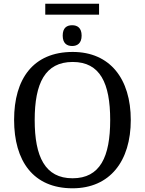

<svg xmlns="http://www.w3.org/2000/svg" viewBox="-20 -1005 782 1035"><path d="M224 -926H514V-985H224ZM369 -757C397 -757 420 -772 420 -813C420 -855 397 -869 369 -869C340 -869 318 -855 318 -813C318 -772 340 -757 369 -757ZM371 10C573 10 685 -137 685 -358C685 -580 573 -725 372 -725C159 -725 56 -580 56 -359C56 -137 159 10 371 10ZM371 -44C223 -44 167 -160 167 -358C167 -556 223 -671 372 -671C520 -671 574 -556 574 -358C574 -160 520 -44 371 -44Z"/></svg>

Font: Noto Serif Thai
Style: Regular
Weight: 400
Designer: Monotype Design Team
Foundry: Monotype Imaging Inc.
Version: Version 1.901